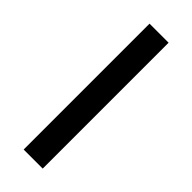

<svg xmlns="http://www.w3.org/2000/svg" viewBox="-234 -728 755 755"><g transform="rotate(45 144.0 -350.0)"><path d="M91 0H197V-700H91Z"/></g></svg>

Font: Fixel Text Medium
Style: Regular
Weight: 500
Width: 4
Designer: AlfaBravo + MacPaw
Foundry: Kyrylo Tkachov, Marchela Mozhyna, Serhii Makarenko, Maria Weinstein, Zakhar Kryvoshyya
Version: Version 1.211